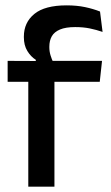

<svg xmlns="http://www.w3.org/2000/svg" viewBox="-20 -696 415 716"><path d="M228.5 -676Q266.5 -676 297.2 -669.5Q328 -663 353 -653L362.5 -577Q339 -585 314.8 -590Q290.5 -595 260.5 -595Q225 -595 203.8 -586Q182.5 -577 173.2 -560.8Q164 -544.5 164 -522V-520Q164 -504 168.5 -489.5Q173 -475 178.5 -463.5L113.5 -461.5V-473Q95 -484.5 82 -505.8Q69 -527 69 -557V-559.5Q69 -612 108 -644Q147 -676 228.5 -676ZM85.5 0V-440.5H183V0ZM8.5 -391V-469L123 -468.5L163 -469H360.5L352 -391Z"/></svg>

Font: Anek Telugu Medium Medium
Style: Regular
Weight: 500
Version: Version 1.003